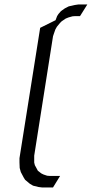

<svg xmlns="http://www.w3.org/2000/svg" viewBox="-20 -699 405 847"><path d="M65.9 -1 157.2 -576.2 225.1 -609.9 231.9 -627.9 237.8 -637.2 248 -648.9 252.9 -652.8 266.1 -662.1 283.2 -670.9 309.1 -676.8 325.2 -679.2H365.2L333 -627.9H311L299.8 -627L282.2 -622.1L270 -617.2L252 -605L245.1 -598.1L231 -581.1L224.1 -568.8L217.8 -550.8L213.9 -539.1L130.9 -12.2V0V18.1L133.8 29.8L143.1 46.9L147 54.2L162.1 65.9L171.9 70.8L188 76.2L199.2 77.1H245.1L213.9 127.9H165L149.9 126L126 120.1L111.8 111.8L90.8 94.2L85 85L71.8 60.1L66.9 42L65.9 17.1Z"/></svg>

Font: Petahja
Style: Italic
Weight: 400
Designer: T. Christopher White
Version: Version 1.1